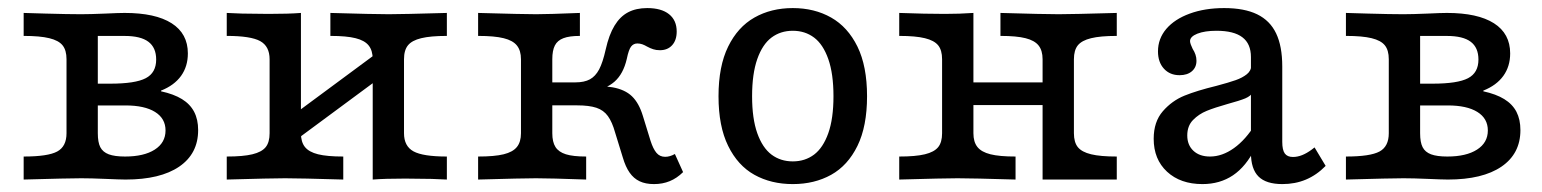

<svg xmlns="http://www.w3.org/2000/svg" viewBox="-20 -447 3838 478"><path d="M145.6 -115.3V-299.5Q145.6 -322 135.8 -334.1Q126 -346.3 102.8 -351.9Q79.7 -357.6 38.9 -357.6V-414.8L93.5 -413.2Q149.8 -411.6 181.7 -411.6Q204.3 -411.6 242.2 -413.2Q276 -414.8 290.3 -414.8Q366.9 -414.8 407.3 -389.1Q447.7 -363.4 447.7 -314Q447.7 -281.7 430.8 -258.1Q413.8 -234.5 380.9 -221.4V-219.7Q412.6 -212.8 433 -200.3Q453.3 -187.8 463.3 -168.7Q473.3 -149.5 473.3 -123.1Q473.3 -64.4 426.2 -32.2Q379.1 0 292.6 0Q277.5 -0.1 243.7 -1.6Q206.3 -3.2 182.3 -3.2Q151.8 -3.2 38.9 0V-57.3Q99.3 -57.3 122.4 -69.8Q145.6 -82.3 145.6 -115.3ZM392.1 -122.2Q392.1 -152.1 366 -168.3Q340 -184.5 292.5 -184.5H201.9V-238.7H254.5Q316.9 -238.7 342.8 -252.3Q368.8 -265.8 368.8 -298.8Q368.8 -328.5 349.5 -343Q330.3 -357.5 290.4 -357.5H212.5L223.5 -365.6V-115.3Q223.5 -92.7 229.7 -80.6Q236 -68.4 250.8 -62.8Q265.6 -57.3 291.4 -57.3Q338.3 -57.3 365.2 -74.5Q392.1 -91.7 392.1 -122.2Z M802.5 -357.6V-414.8Q911.5 -411.6 948 -411.6Q980.1 -411.6 1092.5 -414.8V-357.6Q1051.8 -357.6 1028.6 -351.9Q1005.5 -346.3 995.7 -334.2Q985.8 -322.1 985.8 -299.5V-115.3Q985.8 -83.1 1009.4 -70.2Q1032.9 -57.3 1092.5 -57.3V0Q1073.8 -0.8 1054.3 -1.6L988.7 -2.4Q937.8 -2.4 907.9 0V-299.5Q907.9 -321.3 897.8 -333.8Q887.8 -346.3 865.3 -351.9Q842.8 -357.6 802.5 -357.6ZM651.2 -115.3V-299.5Q651.2 -331.8 627.7 -344.7Q604.2 -357.6 544.5 -357.6V-414.8Q564.1 -414 582.8 -413.2L648.3 -412.4Q699.3 -412.4 729.2 -414.8V-115.3Q729.2 -93.5 739.2 -81Q749.3 -68.5 771.8 -62.9Q794.3 -57.3 834.6 -57.3V0Q726.1 -3.2 689.7 -3.2Q657.4 -3.2 544.5 0V-57.3Q585.3 -57.3 608.4 -62.9Q631.5 -68.5 641.4 -80.6Q651.2 -92.7 651.2 -115.3ZM680.8 -139.2 924.2 -319.2 956.3 -275.6 712.8 -95.6Z M1530.5 -55 1511.4 -117Q1504.1 -143.3 1493.4 -158Q1482.8 -172.7 1464.8 -178.7Q1446.7 -184.7 1416.8 -184.7H1343.1V-241.9H1412.3Q1434.7 -241.9 1448.6 -249.5Q1462.4 -257 1471.6 -274.2Q1480.7 -291.5 1487.9 -323.7Q1496.1 -360.6 1510 -383.3Q1523.8 -406 1543.7 -416.4Q1563.6 -426.9 1591.3 -426.9Q1626.6 -426.9 1645.7 -411.6Q1664.7 -396.4 1664.7 -368.5Q1664.7 -347 1653.4 -334.5Q1642.1 -322 1622.9 -322Q1613.5 -322 1606.3 -324.4Q1599 -326.7 1590.7 -331.2Q1585.2 -334.5 1579.2 -336.7Q1573.2 -338.8 1566.8 -338.8Q1557.3 -338.8 1551.3 -331.3Q1545.3 -323.9 1540.4 -300.2Q1531.8 -263 1509.9 -243.7Q1487.9 -224.4 1446.7 -216.9L1423.7 -231.2Q1474.7 -235 1505.2 -229.6Q1535.7 -224.1 1553.2 -207.4Q1570.7 -190.7 1580.5 -158.4L1599.6 -96.4Q1606 -76.4 1614.3 -66.5Q1622.6 -56.6 1636 -56.6Q1647.6 -56.6 1660.2 -63.6L1680.6 -18.5Q1665.1 -3.2 1647.3 4Q1629.6 11.3 1608.1 11.3Q1587.2 11.3 1572.4 4.3Q1557.6 -2.7 1547.5 -17.2Q1537.3 -31.7 1530.5 -55ZM1277 -115.3V-299.5Q1277 -321.3 1266.8 -333.8Q1256.7 -346.3 1233.9 -351.9Q1211.1 -357.6 1170.3 -357.6V-414.8Q1283.2 -411.6 1314.8 -411.6Q1344.7 -411.6 1423.7 -414.8V-357.6Q1397.4 -357.6 1382.6 -351.9Q1367.8 -346.3 1361.4 -333.8Q1355 -321.3 1355 -299.5V-115.3Q1355 -93.5 1362.9 -81Q1370.9 -68.5 1388.8 -62.9Q1406.7 -57.3 1439.3 -57.3V0Q1349.5 -3.2 1314.3 -3.2Q1282.6 -3.2 1170.3 0V-57.3Q1211.1 -57.3 1233.9 -62.9Q1256.7 -68.5 1266.8 -81Q1277 -93.5 1277 -115.3Z M1768.8 -207.4Q1768.8 -282.1 1792.8 -331Q1816.7 -379.8 1858.2 -403.3Q1899.8 -426.9 1953.7 -426.9Q2007.6 -426.9 2049.2 -403.3Q2090.7 -379.8 2114.7 -331Q2138.6 -282.1 2138.6 -207.4Q2138.6 -132.6 2114.7 -83.8Q2090.7 -34.9 2049.2 -11.8Q2007.6 11.3 1953.7 11.3Q1899.8 11.3 1858.2 -11.8Q1816.7 -34.9 1792.8 -83.8Q1768.8 -132.6 1768.8 -207.4ZM2055 -207.4Q2055 -263.3 2042.1 -300Q2029.2 -336.6 2006.7 -353.5Q1984.1 -370.4 1953.7 -370.4Q1923.3 -370.4 1900.7 -353.5Q1878.2 -336.6 1865.3 -300Q1852.4 -263.3 1852.4 -207.4Q1852.4 -151.7 1865.3 -115.4Q1878.2 -79.1 1900.7 -62.1Q1923.3 -45.2 1953.7 -45.2Q1984.1 -45.2 2006.7 -62.1Q2029.2 -79.1 2042.1 -115.4Q2055 -151.7 2055 -207.4Z M2470.7 -357.6V-414.8Q2579.2 -411.6 2615.7 -411.6Q2647.8 -411.6 2760.3 -414.8V-357.6Q2719.5 -357.6 2696.4 -351.9Q2673.3 -346.3 2663.4 -334.2Q2653.6 -322.1 2653.6 -299.5V0H2575.6V-299.5Q2575.6 -321.3 2565.6 -333.8Q2555.6 -346.3 2533.2 -351.9Q2510.8 -357.6 2470.7 -357.6ZM2325.4 -115.3V-299.5Q2325.4 -322.1 2315.6 -334.2Q2305.7 -346.3 2282.6 -351.9Q2259.5 -357.6 2218.7 -357.6V-414.8Q2284.4 -412.4 2332.2 -412.4Q2368.9 -412.4 2403.4 -414.8V-115.3Q2403.4 -93.5 2413.4 -81Q2423.4 -68.5 2445.8 -62.9Q2468.2 -57.3 2508.3 -57.3V0Q2400.3 -3.2 2363.9 -3.2Q2331.6 -3.2 2218.7 0V-57.3Q2259.5 -57.3 2282.6 -62.9Q2305.7 -68.5 2315.6 -80.6Q2325.4 -92.7 2325.4 -115.3ZM2374.4 -241.9H2604.6V-185.5H2374.4ZM2760.3 -57.3V0H2615.7L2653.6 -115.3Q2653.6 -92.7 2663.4 -80.6Q2673.3 -68.5 2696.4 -62.9Q2719.5 -57.3 2760.3 -57.3Z M3094.3 -66.5V-305Q3094.3 -338.1 3073 -354.2Q3051.8 -370.4 3008.5 -370.4Q2979.4 -370.4 2961 -363.2Q2942.7 -355.9 2942.7 -344.6Q2942.7 -341.2 2944.7 -335.8Q2946.7 -330.4 2949.2 -325.4Q2953.9 -318.1 2956.3 -310.8Q2958.7 -303.6 2958.7 -295.6Q2958.7 -279.4 2947.3 -269.6Q2935.9 -259.8 2916.6 -259.8Q2892.5 -259.8 2877.7 -276Q2862.9 -292.2 2862.9 -319.1Q2862.9 -350.7 2883.6 -375.1Q2904.4 -399.4 2941.9 -413.1Q2979.5 -426.9 3027.7 -426.9Q3077.8 -426.9 3109.8 -411.4Q3141.8 -395.8 3157 -363.9Q3172.3 -332 3172.3 -281.4V-93.7Q3172.3 -73.6 3178.6 -64.9Q3185 -56.2 3198.9 -56.2Q3210 -56.2 3221.7 -60.8Q3233.3 -65.4 3245.7 -74.6L3252.7 -80L3280.3 -34Q3257.9 -11.1 3231.1 0.1Q3204.4 11.3 3172.5 11.3Q3132 11.3 3113.2 -7.5Q3094.3 -26.3 3094.3 -66.5ZM2852.2 -101.5Q2852.2 -143.9 2875 -170.1Q2897.7 -196.2 2928.9 -208.9Q2960.1 -221.5 3008.2 -233.2Q3039.7 -241.6 3056.4 -247.5Q3073.1 -253.4 3084.1 -262.2Q3095.1 -271 3095.1 -284.3L3099.9 -218.6Q3094.4 -208 3080.3 -202.1Q3066.2 -196.3 3035.7 -188Q3003.9 -179 2984.2 -171Q2964.5 -163 2950.1 -148.2Q2935.8 -133.5 2935.8 -109.8Q2935.8 -85.9 2951.1 -71.6Q2966.4 -57.3 2992.4 -57.3Q3022.8 -57.3 3052.1 -78.3Q3081.5 -99.3 3105.6 -138.6L3104.9 -78.1Q3082.3 -32.6 3049.7 -10.6Q3017.1 11.3 2973.6 11.3Q2918.8 11.3 2885.5 -19.5Q2852.2 -50.3 2852.2 -101.5Z M3437.5 -115.3V-299.5Q3437.5 -322 3427.7 -334.1Q3417.9 -346.3 3394.8 -351.9Q3371.6 -357.6 3330.8 -357.6V-414.8L3385.5 -413.2Q3441.7 -411.6 3473.7 -411.6Q3496.2 -411.6 3534.2 -413.2Q3567.9 -414.8 3582.2 -414.8Q3658.8 -414.8 3699.3 -389.1Q3739.7 -363.4 3739.7 -314Q3739.7 -281.7 3722.7 -258.1Q3705.7 -234.5 3672.8 -221.4V-219.7Q3704.5 -212.8 3724.9 -200.3Q3745.3 -187.8 3755.3 -168.7Q3765.2 -149.5 3765.2 -123.1Q3765.2 -64.4 3718.1 -32.2Q3671 0 3584.6 0Q3569.4 -0.1 3535.6 -1.6Q3498.2 -3.2 3474.2 -3.2Q3443.7 -3.2 3330.8 0V-57.3Q3391.2 -57.3 3414.4 -69.8Q3437.5 -82.3 3437.5 -115.3ZM3684.1 -122.2Q3684.1 -152.1 3658 -168.3Q3631.9 -184.5 3584.5 -184.5H3493.8V-238.7H3546.5Q3608.8 -238.7 3634.8 -252.3Q3660.7 -265.8 3660.7 -298.8Q3660.7 -328.5 3641.5 -343Q3622.3 -357.5 3582.4 -357.5H3504.4L3515.5 -365.6V-115.3Q3515.5 -92.7 3521.7 -80.6Q3527.9 -68.4 3542.7 -62.8Q3557.5 -57.3 3583.3 -57.3Q3630.2 -57.3 3657.1 -74.5Q3684.1 -91.7 3684.1 -122.2Z"/></svg>

Font: Playfair Micro SmCond SmLight
Style: Regular
Weight: 360
Width: 4
Designer: Claus Eggers Sørensen
Foundry: Claus Eggers Sørensen
Version: Version 2.100;Glyphs 3.2 (3219)